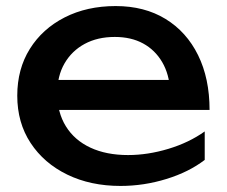

<svg xmlns="http://www.w3.org/2000/svg" viewBox="-20 -600 750 634"><path d="M378 14Q279 14 202 -23.5Q125 -61 81 -128Q37 -195 37 -284Q37 -372 78.5 -438.5Q120 -505 193.5 -542.5Q267 -580 362 -580Q457 -580 526.5 -537.5Q596 -495 634 -418Q672 -341 672 -237H139V-336H607L542 -299Q539 -355 515.5 -395Q492 -435 452.5 -456.5Q413 -478 359 -478Q302 -478 259.5 -455Q217 -432 193 -390.5Q169 -349 169 -292Q169 -229 197.5 -183Q226 -137 278.5 -112.5Q331 -88 403 -88Q468 -88 536 -108.5Q604 -129 656 -166V-72Q604 -32 529.5 -9Q455 14 378 14Z"/></svg>

Font: Unbounded
Style: Regular
Weight: 400
Designer: Luke Prowse, Jean-Baptiste Morizot, Fátima Lázaro, Florian Runge
Foundry: NaN
Version: Version 1.701;gftools[0.9.28.dev5+ged2979d]